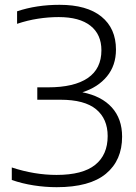

<svg xmlns="http://www.w3.org/2000/svg" viewBox="-20 -769 566 798"><path d="M215.5 9Q168 9 120 1.5Q72 -6 29 -21V-73Q123 -42 215 -42Q323.5 -42 375.5 -83.8Q427.5 -125.5 427.5 -203.5Q427.5 -275 379.5 -314.8Q331.5 -354.5 231 -354.5H135V-406H179.5Q288.5 -406 345 -444.8Q401.5 -483.5 401.5 -560Q401.5 -626 356 -662Q310.5 -698 224 -698Q181 -698 137.5 -691.2Q94 -684.5 51 -670V-722Q131.5 -749 227.5 -749Q341 -749 401.5 -700Q462 -651 462 -563Q462 -497 424.5 -451.5Q387 -406 322.5 -385.5Q402.5 -369.5 445 -322.2Q487.5 -275 487.5 -201Q487.5 -102.5 420.2 -46.8Q353 9 215.5 9Z"/></svg>

Font: Encode Sans SmExp Lt
Style: Regular
Weight: 300
Width: 6
Designer: Multiple Designers
Foundry: Impallari Type
Version: Version 3.002; ttfautohint (v1.8.3) -l 8 -r 50 -G 200 -x 14 